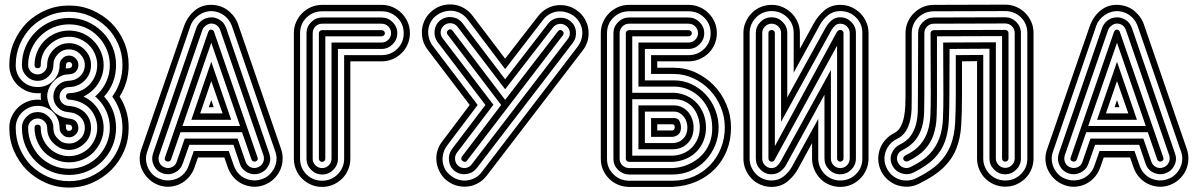

<svg xmlns="http://www.w3.org/2000/svg" viewBox="-20 -716 5405 867"><path d="M278 -422Q278 -418 277.5 -414.5Q277 -411 277 -407Q282 -408 292 -408Q296 -408 302 -412Q306 -418 306 -422Q306 -428 302 -432Q298 -436 292 -436Q285 -436 282 -432Q278 -429 278 -422ZM277 -154Q277 -150 277.5 -146.5Q278 -143 278 -139Q278 -132 282 -129Q285 -125 292 -125Q298 -125 302 -129Q306 -133 306 -139Q306 -143 302 -149Q296 -153 292 -153Q282 -153 277 -154ZM22 -139Q22 -165 32 -188Q42 -211 59.5 -228.5Q77 -246 100.5 -256Q124 -266 150 -266Q160 -266 165 -265Q164 -270 164 -280V-285Q164 -292 165 -295H150Q124 -295 100.5 -305Q77 -315 59.5 -332Q42 -349 32 -372.5Q22 -396 22 -422Q22 -478 43.5 -527Q65 -576 101 -613Q138 -649 186.5 -670Q235 -691 292 -691Q348 -691 396.5 -670Q445 -649 482 -613Q519 -576 540 -527Q561 -478 561 -422Q561 -383 550.5 -347Q540 -311 520 -280Q540 -249 550.5 -213.5Q561 -178 561 -139Q561 -82 540 -33.5Q519 15 482 52Q445 88 396.5 109.5Q348 131 292 131Q235 131 186.5 109.5Q138 88 101 52Q65 15 43.5 -33.5Q22 -82 22 -139ZM51 -139Q51 -88 70 -44.5Q89 -1 121 32Q154 64 197.5 83Q241 102 292 102Q342 102 385.5 83Q429 64 462 32Q495 -1 514 -44.5Q533 -88 533 -139Q533 -178 521 -214Q509 -250 487 -280Q509 -310 521 -346Q533 -382 533 -422Q533 -473 514 -516.5Q495 -560 462 -593Q429 -625 385.5 -644Q342 -663 292 -663Q241 -663 197.5 -644Q154 -625 121 -593Q89 -560 70 -516.5Q51 -473 51 -422Q51 -380 79.5 -351.5Q108 -323 150 -323Q192 -323 220.5 -351.5Q249 -380 249 -422Q249 -441 262 -452Q273 -465 292 -465Q309 -465 322 -452Q334 -440 334 -422Q334 -406 322 -392Q317 -387 309.5 -384Q302 -381 288 -380Q270 -380 253 -371.5Q236 -363 222.5 -349Q209 -335 201 -317Q193 -299 193 -280Q198 -236 222.5 -212Q247 -188 288 -181Q301 -180 309 -177Q317 -174 322 -169Q334 -155 334 -139Q334 -121 322 -109Q309 -96 292 -96Q273 -96 262 -109Q249 -120 249 -139Q249 -159 241.5 -177Q234 -195 220.5 -208.5Q207 -222 189 -230Q171 -238 150 -238Q129 -238 111 -230Q93 -222 79.5 -208.5Q66 -195 58.5 -177Q51 -159 51 -139ZM79 -139Q79 -168 100 -189Q121 -210 150 -210Q179 -210 200 -189Q221 -168 221 -139Q221 -108 242 -89Q261 -68 292 -68Q321 -68 342 -89Q363 -108 363 -139Q363 -168 342 -189Q333 -197 320 -202.5Q307 -208 286 -210Q259 -212 240 -232Q221 -252 221 -280Q221 -309 240 -329Q259 -349 286 -351Q307 -352 320 -357.5Q333 -363 342 -372Q363 -393 363 -422Q363 -451 342 -472Q321 -493 292 -493Q261 -493 242 -472Q221 -451 221 -422Q221 -393 200 -372Q179 -351 150 -351Q121 -351 100 -372Q79 -393 79 -422Q79 -467 95.5 -505Q112 -543 141 -572Q170 -601 208.5 -618Q247 -635 292 -635Q336 -635 374.5 -618Q413 -601 442 -572Q471 -543 487.5 -505Q504 -467 504 -422Q504 -380 490 -344Q476 -308 450 -280Q476 -252 490 -216Q504 -180 504 -139Q504 -94 487.5 -55.5Q471 -17 442 12Q413 41 374.5 57.5Q336 74 292 74Q247 74 208.5 57.5Q170 41 141 12Q112 -17 95.5 -55.5Q79 -94 79 -139ZM107 -139Q107 -101 121.5 -67.5Q136 -34 161 -8Q187 17 220.5 31.5Q254 46 292 46Q330 46 363.5 31.5Q397 17 422 -8Q447 -34 461.5 -67.5Q476 -101 476 -139Q476 -177 461.5 -210.5Q447 -244 422 -269Q419 -272 416 -275Q413 -278 409 -280L422 -292Q447 -317 461.5 -350.5Q476 -384 476 -422Q476 -460 461.5 -493.5Q447 -527 422 -552Q397 -578 363.5 -592Q330 -606 292 -606Q254 -606 220.5 -592Q187 -578 161 -552Q136 -527 121.5 -493.5Q107 -460 107 -422Q107 -405 119.5 -392.5Q132 -380 150 -380Q167 -380 180 -392.5Q193 -405 193 -422Q193 -443 200.5 -460.5Q208 -478 222 -492Q251 -521 292 -521Q312 -521 330 -513.5Q348 -506 362 -492Q376 -478 383.5 -460.5Q391 -443 391 -422Q391 -381 362 -352Q348 -338 330 -330.5Q312 -323 292 -323Q274 -323 261.5 -310.5Q249 -298 249 -280Q249 -263 260 -251.5Q271 -240 288 -238Q314 -236 331.5 -228.5Q349 -221 362 -209Q391 -180 391 -139Q391 -96 362 -69Q348 -55 330 -47Q312 -39 292 -39Q271 -39 253.5 -47Q236 -55 222 -69Q193 -96 193 -139Q193 -156 180 -168.5Q167 -181 150 -181Q132 -181 119.5 -168.5Q107 -156 107 -139ZM136 -139Q136 -153 150 -153Q164 -153 164 -139Q164 -112 174 -89Q184 -66 202 -48Q219 -31 242 -21Q265 -11 292 -11Q318 -11 341.5 -21Q365 -31 382 -48Q399 -66 409 -89Q419 -112 419 -139Q419 -165 409 -188.5Q399 -212 382 -229Q365 -245 343 -254.5Q321 -264 292 -266Q286 -266 282 -270.5Q278 -275 278 -280Q278 -293 290 -295Q321 -296 343 -305.5Q365 -315 382 -332Q399 -349 409 -372.5Q419 -396 419 -422Q419 -448 409 -471.5Q399 -495 382 -512Q365 -529 341.5 -539.5Q318 -550 292 -550Q265 -550 242 -539.5Q219 -529 202 -512Q164 -476 164 -422Q164 -408 150 -408Q136 -408 136 -422Q136 -454 148 -482.5Q160 -511 181 -532Q203 -554 231.5 -566Q260 -578 292 -578Q324 -578 352.5 -566Q381 -554 402 -532Q423 -511 435.5 -482.5Q448 -454 448 -422Q448 -390 435.5 -361.5Q423 -333 402 -312Q382 -292 357 -280Q383 -268 402 -249Q423 -228 435.5 -199.5Q448 -171 448 -139Q448 -107 435.5 -78.5Q423 -50 402 -28Q381 -7 352.5 5Q324 17 292 17Q260 17 231.5 5Q203 -7 181 -28Q160 -50 148 -78.5Q136 -107 136 -139Z M1250 -41Q1258 -16 1256 9Q1254 34 1243.5 55.5Q1233 77 1214.5 94Q1196 111 1171 120Q1146 129 1121 127Q1096 125 1074 114.5Q1052 104 1035 85Q1018 66 1009 41L993 -5H874L858 41Q849 66 832 85Q815 104 793.5 114.5Q772 125 747 127Q722 129 697 120Q672 111 653.5 94Q635 77 624 55.5Q613 34 611 9Q609 -16 618 -41L811 -598Q827 -642 860 -669Q893 -696 940 -694Q985 -691 1016 -663.5Q1047 -636 1058 -598ZM1027 -599Q1020 -618 1007 -632.5Q994 -647 977 -655.5Q960 -664 940.5 -665.5Q921 -667 902 -660Q882 -653 864.5 -636.5Q847 -620 840 -599L645 -32Q638 -13 639.5 6.5Q641 26 649 43Q657 60 671.5 73.5Q686 87 706 93Q725 100 745 98.5Q765 97 782 89Q799 81 812 66.5Q825 52 832 32L855 -34H1013L1036 32Q1043 52 1056 66.5Q1069 81 1086 89Q1103 97 1122.5 98.5Q1142 100 1162 93Q1181 87 1195.5 73.5Q1210 60 1218.5 43Q1227 26 1228.5 6.5Q1230 -13 1223 -32ZM934 -264 945 -232H923ZM1196 -23Q1206 5 1193 31Q1180 57 1152 67Q1125 76 1098.5 63.5Q1072 51 1063 23L1034 -62H835L805 23Q795 51 769 63.5Q743 76 715 67Q687 57 674.5 31Q662 5 671 -23L865 -585Q870 -602 882 -615Q894 -628 911 -634Q939 -643 965 -630.5Q991 -618 1001 -590ZM884 -204H985L934 -350ZM974 -581Q968 -598 952.5 -605.5Q937 -613 920 -607Q912 -603 904.5 -596.5Q897 -590 894 -581L698 -14Q693 3 700 18.5Q707 34 724 40Q741 46 757 38.5Q773 31 778 14L814 -90H1053L1089 14Q1095 31 1110.5 38.5Q1126 46 1143 40Q1160 34 1167.5 18.5Q1175 3 1170 -14ZM934 -437 1024 -175H844ZM1143 -5Q1147 9 1134 13Q1129 15 1123.5 12.5Q1118 10 1116 5L1073 -119H795L752 5Q750 10 744.5 12.5Q739 15 734 13Q720 9 725 -5L920 -571Q925 -584 935 -582Q945 -580 947 -571ZM804 -147H1064L934 -523Z M1420 -566Q1420 -572 1424.5 -576Q1429 -580 1435 -580H1703Q1709 -580 1713.5 -576Q1718 -572 1718 -566Q1718 -560 1713.5 -556Q1709 -552 1703 -552H1449V1Q1449 7 1444.5 11Q1440 15 1435 15Q1429 15 1424.5 11Q1420 7 1420 1ZM1392 1Q1392 18 1404.5 30.5Q1417 43 1435 43Q1452 43 1464.5 30.5Q1477 18 1477 1V-524H1703Q1721 -524 1733.5 -536.5Q1746 -549 1746 -566Q1746 -584 1733.5 -596.5Q1721 -609 1703 -609H1435Q1417 -609 1404.5 -596.5Q1392 -584 1392 -566ZM1364 -566Q1364 -595 1385 -616Q1406 -637 1435 -637H1703Q1732 -637 1753 -616Q1774 -595 1774 -566Q1774 -537 1753 -516Q1732 -495 1703 -495H1506V1Q1506 30 1485 51Q1464 72 1435 72Q1406 72 1385 51Q1364 30 1364 1ZM1335 1Q1335 43 1364 71.5Q1393 100 1435 100Q1455 100 1473 92.5Q1491 85 1504.5 71.5Q1518 58 1526 40Q1534 22 1534 1V-467H1703Q1745 -467 1774 -495.5Q1803 -524 1803 -566Q1803 -608 1774 -636.5Q1745 -665 1703 -665H1435Q1393 -665 1364 -636.5Q1335 -608 1335 -566ZM1307 -566Q1307 -593 1317 -616Q1327 -639 1344.5 -656.5Q1362 -674 1385 -684Q1408 -694 1435 -694H1703Q1730 -694 1753 -684Q1776 -674 1793.5 -656.5Q1811 -639 1821 -616Q1831 -593 1831 -566Q1831 -540 1821 -516.5Q1811 -493 1793.5 -476Q1776 -459 1753 -449Q1730 -439 1703 -439H1562V1Q1562 27 1552 50.5Q1542 74 1524.5 91Q1507 108 1484 118Q1461 128 1435 128Q1408 128 1385 118Q1362 108 1344.5 91Q1327 74 1317 50.5Q1307 27 1307 1Z M2178 77Q2162 98 2140 110.5Q2118 123 2094 126Q2070 129 2045.5 123Q2021 117 2000 101Q1979 85 1967 63Q1955 41 1951.5 17Q1948 -7 1954 -31Q1960 -55 1976 -76L2101 -242L1911 -492Q1895 -513 1889 -537Q1883 -561 1886 -585.5Q1889 -610 1901.5 -632Q1914 -654 1935 -670Q1956 -686 1980.5 -692Q2005 -698 2029 -695Q2053 -692 2075 -679.5Q2097 -667 2113 -646L2261 -451L2410 -643Q2426 -664 2448 -676.5Q2470 -689 2494 -692Q2518 -695 2542.5 -689Q2567 -683 2588 -667Q2609 -651 2621.5 -629Q2634 -607 2637 -582.5Q2640 -558 2634 -534Q2628 -510 2612 -489ZM2589 -506Q2601 -522 2606 -541Q2611 -560 2609 -578.5Q2607 -597 2597 -614.5Q2587 -632 2571 -644Q2554 -656 2535 -661Q2516 -666 2497.5 -664Q2479 -662 2461.5 -652Q2444 -642 2432 -626L2261 -404L2091 -629Q2079 -645 2061.5 -655Q2044 -665 2025.5 -667Q2007 -669 1987.5 -664Q1968 -659 1952 -647Q1935 -635 1925.5 -617.5Q1916 -600 1914 -581.5Q1912 -563 1917 -544Q1922 -525 1934 -509L2137 -242L1999 -59Q1987 -43 1982 -24Q1977 -5 1979 13.5Q1981 32 1990.5 49Q2000 66 2017 78Q2033 91 2052.5 96Q2072 101 2090.5 98.5Q2109 96 2126.5 86.5Q2144 77 2156 60ZM2133 43Q2115 66 2086 70Q2057 74 2034 57Q2011 39 2007.5 10Q2004 -19 2021 -43L2172 -242L1956 -526Q1939 -549 1942.5 -578Q1946 -607 1969 -625Q1992 -642 2021 -638.5Q2050 -635 2068 -612L2261 -358L2455 -609Q2473 -632 2502 -635.5Q2531 -639 2554 -622Q2577 -604 2580.5 -575Q2584 -546 2567 -523ZM2544 -540Q2555 -554 2553 -571Q2551 -588 2537 -599Q2523 -610 2505.5 -608Q2488 -606 2477 -592L2261 -313L2046 -595Q2035 -609 2017.5 -611Q2000 -613 1986 -602Q1972 -591 1970 -574Q1968 -557 1979 -543L2208 -243L2043 -26Q2033 -12 2035 5.5Q2037 23 2051 34Q2065 45 2082.5 42.5Q2100 40 2110 26ZM2089 9Q2080 20 2069 11Q2064 8 2063 2Q2062 -4 2066 -9L2243 -242L2001 -560Q1997 -565 1998 -571Q1999 -577 2004 -580Q2015 -589 2024 -577L2261 -265L2499 -574Q2508 -586 2519 -577Q2524 -574 2525 -568Q2526 -562 2522 -557Z M2693 -566Q2693 -593 2703 -616Q2713 -639 2730.5 -656.5Q2748 -674 2771 -684Q2794 -694 2821 -694H3089Q3116 -694 3139 -684Q3162 -674 3179.5 -656.5Q3197 -639 3207 -616Q3217 -593 3217 -566Q3217 -540 3207 -516.5Q3197 -493 3179.5 -476Q3162 -459 3139 -449Q3116 -439 3089 -439H2948V-410H3023Q3075 -410 3121.5 -388.5Q3168 -367 3203.5 -330.5Q3239 -294 3260 -244.5Q3281 -195 3281 -140Q3281 -84 3262 -36.5Q3243 11 3208.5 46.5Q3174 82 3125.5 103.5Q3077 125 3017 128H2817Q2791 127 2768.5 117Q2746 107 2729 89.5Q2712 72 2702.5 49.5Q2693 27 2693 1ZM2721 1Q2721 42 2749.5 70.5Q2778 99 2819 100H3017Q3070 100 3113.5 80.5Q3157 61 3188 28Q3219 -5 3236 -48.5Q3253 -92 3253 -140Q3253 -189 3234.5 -233Q3216 -277 3184.5 -310Q3153 -343 3111 -362.5Q3069 -382 3023 -382H2920V-467H3089Q3131 -467 3160 -495.5Q3189 -524 3189 -566Q3189 -608 3160 -636.5Q3131 -665 3089 -665H2821Q2779 -665 2750 -636.5Q2721 -608 2721 -566ZM2750 -566Q2750 -595 2771 -616Q2792 -637 2821 -637H3089Q3118 -637 3139 -616Q3160 -595 3160 -566Q3160 -537 3139 -516Q3118 -495 3089 -495H2892V-353H3024Q3067 -353 3103.5 -335.5Q3140 -318 3167 -289Q3194 -260 3209.5 -221Q3225 -182 3225 -140Q3225 -98 3209.5 -60Q3194 -22 3166.5 7.5Q3139 37 3100.5 54.5Q3062 72 3017 72H2820Q2791 71 2770.5 50.5Q2750 30 2750 1ZM2778 1Q2778 18 2790 30Q2802 42 2820 43H3017Q3056 41 3089.5 26Q3123 11 3147 -13Q3171 -37 3184 -69.5Q3197 -102 3196 -140Q3196 -178 3183 -211.5Q3170 -245 3146.5 -270.5Q3123 -296 3091.5 -310.5Q3060 -325 3024 -325H2863V-524H3089Q3107 -524 3119.5 -536.5Q3132 -549 3132 -566Q3132 -584 3119.5 -596.5Q3107 -609 3089 -609H2821Q2803 -609 2790.5 -596.5Q2778 -584 2778 -566ZM2835 -297H3025Q3056 -295 3082.5 -282.5Q3109 -270 3128 -249Q3147 -228 3157.5 -200Q3168 -172 3168 -140Q3168 -108 3157 -80.5Q3146 -53 3126.5 -32.5Q3107 -12 3079 0.5Q3051 13 3017 15H2821Q2815 15 2810.5 11Q2806 7 2806 1V-566Q2806 -572 2810.5 -576Q2815 -580 2821 -580H3089Q3095 -580 3099.5 -576Q3104 -572 3104 -566Q3104 -560 3099.5 -556Q3095 -552 3089 -552H2835ZM2835 -268V-13H3017Q3043 -14 3065.5 -23.5Q3088 -33 3104.5 -50Q3121 -67 3130.5 -90Q3140 -113 3140 -140Q3140 -165 3132 -188.5Q3124 -212 3109.5 -229.5Q3095 -247 3073.5 -257.5Q3052 -268 3025 -268ZM3023 -240Q3044 -240 3060.5 -231.5Q3077 -223 3088.5 -209Q3100 -195 3106 -177Q3112 -159 3112 -140Q3112 -97 3085.5 -69.5Q3059 -42 3017 -42H2863V-240ZM2892 -212V-70H3017Q3046 -70 3065 -89.5Q3084 -109 3084 -140Q3084 -153 3080 -166Q3076 -179 3068 -189Q3060 -199 3049 -205.5Q3038 -212 3024 -212ZM3023 -183Q3042 -183 3048.5 -169Q3055 -155 3055 -140Q3055 -120 3044.5 -110Q3034 -100 3017 -98H2920V-183ZM2948 -155V-127H3017Q3022 -128 3024.5 -132.5Q3027 -137 3027 -142Q3027 -147 3024.5 -151Q3022 -155 3016 -155Z M3789 0Q3789 6 3784.5 10Q3780 14 3774 14Q3769 14 3764.5 10Q3760 6 3760 0V-510L3477 7Q3473 14 3464 14Q3459 14 3454.5 10Q3450 6 3450 0V-567Q3450 -573 3454.5 -577Q3459 -581 3464 -581Q3470 -581 3474.5 -577Q3479 -573 3479 -567V-56L3757 -568Q3759 -573 3764 -577Q3769 -581 3774 -581Q3780 -581 3784.5 -577Q3789 -573 3789 -567ZM3817 -567Q3817 -584 3804.5 -596.5Q3792 -609 3774 -609Q3760 -609 3750.5 -600Q3741 -591 3734 -579L3507 -166V-567Q3507 -584 3494.5 -596.5Q3482 -609 3464 -609Q3447 -609 3434.5 -596.5Q3422 -584 3422 -567V0Q3422 18 3434.5 30.5Q3447 43 3464 43Q3479 43 3489 33.5Q3499 24 3506 11L3732 -400V0Q3732 18 3744.5 30.5Q3757 43 3774 43Q3792 43 3804.5 30.5Q3817 18 3817 0ZM3845 0Q3845 29 3824 50Q3803 71 3774 71Q3745 71 3724 50Q3703 29 3703 0V-288L3530 28Q3520 46 3503 58.5Q3486 71 3464 71Q3435 71 3414 50Q3393 29 3393 0V-567Q3393 -596 3414 -617Q3435 -638 3464 -638Q3493 -638 3514 -617Q3535 -596 3535 -567V-276L3707 -589Q3718 -609 3734.5 -623.5Q3751 -638 3774 -638Q3803 -638 3824 -617Q3845 -596 3845 -567ZM3874 -567Q3874 -609 3845 -637.5Q3816 -666 3774 -666Q3743 -666 3719.5 -647.5Q3696 -629 3682 -603L3564 -388V-567Q3564 -609 3535 -637.5Q3506 -666 3464 -666Q3444 -666 3426 -658.5Q3408 -651 3394.5 -637.5Q3381 -624 3373 -606Q3365 -588 3365 -567V0Q3365 21 3373 39Q3381 57 3394.5 70.5Q3408 84 3426 91.5Q3444 99 3464 99Q3496 99 3519.5 80Q3543 61 3557 35L3675 -179V0Q3675 21 3683 39Q3691 57 3704.5 70.5Q3718 84 3736 91.5Q3754 99 3774 99Q3816 99 3845 70.5Q3874 42 3874 0ZM3902 0Q3902 26 3892 49.5Q3882 73 3864.5 90.5Q3847 108 3824 118Q3801 128 3774 128Q3748 128 3724.5 118Q3701 108 3684 90.5Q3667 73 3657 49.5Q3647 26 3647 0V-70L3585 44Q3566 79 3536 103.5Q3506 128 3464 128Q3438 128 3414.5 118Q3391 108 3374 90.5Q3357 73 3347 49.5Q3337 26 3337 0V-567Q3337 -593 3347 -616Q3357 -639 3374 -656.5Q3391 -674 3414.5 -684Q3438 -694 3464 -694Q3491 -694 3514 -684Q3537 -674 3554.5 -656.5Q3572 -639 3582 -616Q3592 -593 3592 -567V-496L3654 -609Q3673 -644 3702.5 -669Q3732 -694 3774 -694Q3801 -694 3824 -684Q3847 -674 3864.5 -656.5Q3882 -639 3892 -616Q3902 -593 3902 -567Z M4324 -284Q4324 -209 4320.5 -150.5Q4317 -92 4298.5 -45Q4280 2 4240.5 40.5Q4201 79 4129 114Q4105 126 4080 127Q4055 128 4032 120.5Q4009 113 3989.5 96Q3970 79 3958 55Q3947 31 3946 6Q3945 -19 3953 -42Q3961 -65 3977.5 -84Q3994 -103 4018 -115L4020 -116Q4038 -126 4048 -146Q4058 -166 4062.5 -190Q4067 -214 4068 -239Q4069 -264 4069 -284V-566Q4069 -593 4079 -616Q4089 -639 4106.5 -656.5Q4124 -674 4147 -684Q4170 -694 4197 -694L4519 -695Q4546 -695 4569 -685Q4592 -675 4609.5 -657.5Q4627 -640 4637 -617Q4647 -594 4647 -567V0Q4647 26 4637 49.5Q4627 73 4609.5 90Q4592 107 4569 117Q4546 127 4519 127Q4493 127 4469.5 117Q4446 107 4429 90Q4412 73 4402 49.5Q4392 26 4392 0V-440L4324 -439ZM4197 -665Q4155 -665 4126 -636.5Q4097 -608 4097 -566V-284Q4097 -258 4096.5 -229Q4096 -200 4090 -173Q4084 -146 4070.5 -124Q4057 -102 4031 -89Q4012 -80 3999 -65Q3986 -50 3979.5 -32Q3973 -14 3974 5.5Q3975 25 3984 43Q3993 62 4008 75Q4023 88 4041 94Q4059 100 4078.5 99Q4098 98 4117 89Q4184 56 4220 20Q4256 -16 4273 -60.5Q4290 -105 4293 -160Q4296 -215 4296 -284V-467L4420 -468V0Q4420 21 4428 39Q4436 57 4449.5 70.5Q4463 84 4481 91.5Q4499 99 4519 99Q4561 99 4590 70.5Q4619 42 4619 0V-567Q4619 -609 4590 -637.5Q4561 -666 4519 -666ZM4267 -284Q4267 -221 4264.5 -170Q4262 -119 4247 -77Q4232 -35 4199 -1Q4166 33 4105 63Q4079 76 4050.5 66.5Q4022 57 4009 30Q3996 4 4006.5 -23Q4017 -50 4043 -63Q4076 -79 4093 -103.5Q4110 -128 4117 -157Q4124 -186 4124.5 -218.5Q4125 -251 4125 -284L4126 -566Q4126 -595 4147 -616Q4168 -637 4197 -637L4519 -638Q4548 -638 4569 -617Q4590 -596 4590 -567V0Q4590 29 4569 50Q4548 71 4519 71Q4490 71 4469 50Q4448 29 4448 0V-496L4268 -495ZM4197 -609Q4179 -609 4166.5 -596.5Q4154 -584 4154 -566V-284Q4154 -245 4153 -209Q4152 -173 4143 -141.5Q4134 -110 4113.5 -83.5Q4093 -57 4055 -38Q4038 -30 4032.5 -13.5Q4027 3 4035 18Q4043 35 4059.5 40.5Q4076 46 4092 38Q4148 11 4178 -21Q4208 -53 4222 -92.5Q4236 -132 4238 -179.5Q4240 -227 4240 -284L4239 -524L4477 -525V0Q4477 17 4489.5 29.5Q4502 42 4519 42Q4537 42 4549.5 29.5Q4562 17 4562 0V-567Q4562 -585 4549.5 -597.5Q4537 -610 4519 -610ZM4182 -566Q4182 -572 4186.5 -576Q4191 -580 4197 -580L4519 -581Q4525 -581 4529.5 -577Q4534 -573 4534 -567V0Q4534 6 4529.5 10Q4525 14 4519 14Q4514 14 4509.5 10Q4505 6 4505 0V-553L4211 -552V-284Q4211 -233 4209.5 -189.5Q4208 -146 4196 -109Q4184 -72 4157 -42Q4130 -12 4080 12Q4075 14 4069 12.5Q4063 11 4060 6Q4055 -6 4068 -14Q4112 -35 4135.5 -63Q4159 -91 4169.5 -125Q4180 -159 4181.5 -199Q4183 -239 4183 -284Z M5340 -41Q5348 -16 5346 9Q5344 34 5333.5 55.5Q5323 77 5304.5 94Q5286 111 5261 120Q5236 129 5211 127Q5186 125 5164 114.5Q5142 104 5125 85Q5108 66 5099 41L5083 -5H4964L4948 41Q4939 66 4922 85Q4905 104 4883.5 114.5Q4862 125 4837 127Q4812 129 4787 120Q4762 111 4743.5 94Q4725 77 4714 55.5Q4703 34 4701 9Q4699 -16 4708 -41L4901 -598Q4917 -642 4950 -669Q4983 -696 5030 -694Q5075 -691 5106 -663.5Q5137 -636 5148 -598ZM5117 -599Q5110 -618 5097 -632.5Q5084 -647 5067 -655.5Q5050 -664 5030.5 -665.5Q5011 -667 4992 -660Q4972 -653 4954.5 -636.5Q4937 -620 4930 -599L4735 -32Q4728 -13 4729.5 6.5Q4731 26 4739 43Q4747 60 4761.5 73.5Q4776 87 4796 93Q4815 100 4835 98.5Q4855 97 4872 89Q4889 81 4902 66.5Q4915 52 4922 32L4945 -34H5103L5126 32Q5133 52 5146 66.5Q5159 81 5176 89Q5193 97 5212.5 98.5Q5232 100 5252 93Q5271 87 5285.5 73.5Q5300 60 5308.5 43Q5317 26 5318.5 6.5Q5320 -13 5313 -32ZM5024 -264 5035 -232H5013ZM5286 -23Q5296 5 5283 31Q5270 57 5242 67Q5215 76 5188.5 63.5Q5162 51 5153 23L5124 -62H4925L4895 23Q4885 51 4859 63.5Q4833 76 4805 67Q4777 57 4764.5 31Q4752 5 4761 -23L4955 -585Q4960 -602 4972 -615Q4984 -628 5001 -634Q5029 -643 5055 -630.5Q5081 -618 5091 -590ZM4974 -204H5075L5024 -350ZM5064 -581Q5058 -598 5042.5 -605.5Q5027 -613 5010 -607Q5002 -603 4994.5 -596.5Q4987 -590 4984 -581L4788 -14Q4783 3 4790 18.5Q4797 34 4814 40Q4831 46 4847 38.5Q4863 31 4868 14L4904 -90H5143L5179 14Q5185 31 5200.5 38.5Q5216 46 5233 40Q5250 34 5257.5 18.5Q5265 3 5260 -14ZM5024 -437 5114 -175H4934ZM5233 -5Q5237 9 5224 13Q5219 15 5213.5 12.5Q5208 10 5206 5L5163 -119H4885L4842 5Q4840 10 4834.5 12.5Q4829 15 4824 13Q4810 9 4815 -5L5010 -571Q5015 -584 5025 -582Q5035 -580 5037 -571ZM4894 -147H5154L5024 -523Z"/></svg>

Font: Zschusch
Style: Regular
Weight: 400
Designer: Peter Wiegel
Foundry: Peter Wiegel